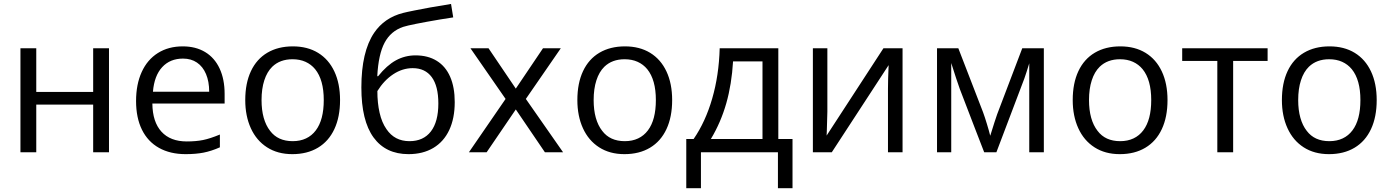

<svg xmlns="http://www.w3.org/2000/svg" viewBox="-20 -785 7173 990"><path d="M85.4 -536.1H167V-311H460.4V-536.1H542V0H460.4V-245.6H167V0H85.4Z M681.6 -264.2Q681.6 -350.1 710.7 -413.8Q739.7 -477.5 794.2 -511.7Q848.6 -545.9 922.4 -545.9Q989.3 -545.9 1037.8 -516.6Q1086.4 -487.3 1112.3 -431.9Q1138.2 -376.5 1138.2 -300.8V-251H765.6Q766.6 -156.2 812.5 -106Q858.4 -55.7 942.9 -55.7Q990.7 -55.7 1026.9 -63Q1063 -70.3 1113.8 -91.3V-25.4Q1069.8 -5.9 1029.5 2Q989.3 9.8 937.5 9.8Q857.4 9.8 799.8 -22.5Q742.2 -54.7 711.9 -116.2Q681.6 -177.7 681.6 -264.2ZM923.8 -482.9Q856.9 -482.9 816.2 -438.7Q775.4 -394.5 768.6 -312H1058.6Q1058.6 -364.7 1042.2 -403.3Q1025.9 -441.9 995.6 -462.4Q965.3 -482.9 923.8 -482.9Z M1244.6 -269Q1244.6 -356 1273.9 -418.2Q1303.2 -480.5 1358.6 -513.2Q1414.1 -545.9 1490.2 -545.9Q1565.4 -545.9 1620.1 -512.5Q1674.8 -479 1704.1 -416.5Q1733.4 -354 1733.4 -269Q1733.4 -182.1 1704.1 -119.4Q1674.8 -56.6 1619.4 -23.4Q1564 9.8 1487.3 9.8Q1411.6 9.8 1356.9 -25.4Q1302.2 -60.5 1273.4 -123.8Q1244.6 -187 1244.6 -269ZM1608.4 -112.8Q1649.4 -167 1649.4 -269Q1649.4 -373.5 1605 -428.2Q1584.5 -453.1 1555.2 -466.3Q1525.9 -479.5 1488.3 -479.5Q1423.8 -479.5 1383.8 -440.9Q1356.9 -414.6 1342.8 -370.8Q1328.6 -327.1 1328.6 -269Q1328.6 -217.8 1339.8 -177.7Q1351.1 -137.7 1372.6 -110.4Q1412.6 -57.1 1489.3 -57.1Q1527.8 -57.1 1557.9 -71.3Q1587.9 -85.4 1608.4 -112.8Z M1843.3 -334Q1843.3 -517.6 1908.7 -615.2Q1961.9 -693.8 2058.6 -718.3Q2075.2 -722.7 2118.9 -731.4Q2162.6 -740.2 2198.7 -746.6L2305.7 -764.6L2316.9 -695.3L2249 -684.6Q2097.2 -658.7 2059.1 -646.5Q1995.1 -625 1963.1 -564.9Q1931.2 -504.9 1925.3 -392.1H1929.7Q1974.6 -448.2 2021.5 -473.9Q2068.4 -499.5 2122.6 -499.5Q2186.5 -499.5 2231.9 -471.4Q2277.3 -443.4 2301 -389.4Q2324.7 -335.4 2324.7 -258.8Q2324.7 -174.8 2296.4 -114.5Q2268.1 -54.2 2214.4 -22.2Q2160.6 9.8 2086.4 9.8Q1968.8 9.8 1906 -76.4Q1843.3 -162.6 1843.3 -334ZM2240.2 -251.5Q2240.2 -341.3 2206.1 -387.5Q2171.9 -433.6 2107.9 -433.6Q2055.2 -433.6 2007.6 -402.1Q1960 -370.6 1925.8 -315.4Q1925.8 -253.9 1937.3 -203.6Q1948.7 -153.3 1972.7 -119.1Q2014.6 -57.1 2091.3 -57.1Q2163.1 -57.1 2201.7 -107.2Q2240.2 -157.2 2240.2 -251.5Z M2586.9 -274.9 2405.8 -536.1H2499L2639.6 -328.1L2779.8 -536.1H2871.6L2691.4 -274.9L2883.3 0H2789.6L2639.6 -220.7L2489.3 0H2397.9Z M2957 -269Q2957 -356 2986.3 -418.2Q3015.6 -480.5 3071 -513.2Q3126.5 -545.9 3202.6 -545.9Q3277.8 -545.9 3332.5 -512.5Q3387.2 -479 3416.5 -416.5Q3445.8 -354 3445.8 -269Q3445.8 -182.1 3416.5 -119.4Q3387.2 -56.6 3331.8 -23.4Q3276.4 9.8 3199.7 9.8Q3124 9.8 3069.3 -25.4Q3014.6 -60.5 2985.8 -123.8Q2957 -187 2957 -269ZM3320.8 -112.8Q3361.8 -167 3361.8 -269Q3361.8 -373.5 3317.4 -428.2Q3296.9 -453.1 3267.6 -466.3Q3238.3 -479.5 3200.7 -479.5Q3136.2 -479.5 3096.2 -440.9Q3069.3 -414.6 3055.2 -370.8Q3041 -327.1 3041 -269Q3041 -217.8 3052.2 -177.7Q3063.5 -137.7 3085 -110.4Q3125 -57.1 3201.7 -57.1Q3240.2 -57.1 3270.3 -71.3Q3300.3 -85.4 3320.8 -112.8Z M3518.6 -68.4H3556.6Q3617.7 -157.2 3652.3 -276.9Q3687 -396.5 3690.9 -536.1H3993.2V-68.4H4066.4V185.5H3991.2V0H3594.2V185.5H3518.6ZM3911.6 -68.4V-468.3H3759.8Q3752.9 -351.1 3724.9 -252.4Q3696.8 -153.8 3645.5 -68.4Z M4171.4 -536.1H4246.1V-209.5Q4246.1 -183.6 4243.2 -106.4L4242.2 -85.9L4535.2 -536.1H4633.8V0H4558.6V-327.1Q4558.6 -374 4562 -449.2L4269 0H4171.4Z M4811.5 -536.1H4921.4L5048.8 -206.5Q5058.1 -181.2 5068.8 -145.8Q5079.6 -110.4 5085.9 -85Q5111.8 -168.5 5121.6 -195.8L5251 -536.1H5362.3V0H5287.1V-366.2V-458.5Q5272.9 -411.6 5261.7 -379.9L5117.7 0H5054.7L5005.4 -127.4Q4972.2 -211.9 4928.7 -327.1Q4912.6 -371.6 4884.8 -460V-355.5V0H4811.5Z M5511.2 -269Q5511.2 -356 5540.5 -418.2Q5569.8 -480.5 5625.2 -513.2Q5680.7 -545.9 5756.8 -545.9Q5832 -545.9 5886.7 -512.5Q5941.4 -479 5970.7 -416.5Q6000 -354 6000 -269Q6000 -182.1 5970.7 -119.4Q5941.4 -56.6 5886 -23.4Q5830.6 9.8 5753.9 9.8Q5678.2 9.8 5623.5 -25.4Q5568.8 -60.5 5540 -123.8Q5511.2 -187 5511.2 -269ZM5875 -112.8Q5916 -167 5916 -269Q5916 -373.5 5871.6 -428.2Q5851.1 -453.1 5821.8 -466.3Q5792.5 -479.5 5754.9 -479.5Q5690.4 -479.5 5650.4 -440.9Q5623.5 -414.6 5609.4 -370.8Q5595.2 -327.1 5595.2 -269Q5595.2 -217.8 5606.4 -177.7Q5617.7 -137.7 5639.2 -110.4Q5679.2 -57.1 5755.9 -57.1Q5794.4 -57.1 5824.5 -71.3Q5854.5 -85.4 5875 -112.8Z M6256.8 -470.7H6075.7V-536.1H6516.1V-470.7H6338.4V0H6256.8Z M6589.8 -269Q6589.8 -356 6619.1 -418.2Q6648.4 -480.5 6703.9 -513.2Q6759.3 -545.9 6835.4 -545.9Q6910.6 -545.9 6965.3 -512.5Q7020 -479 7049.3 -416.5Q7078.6 -354 7078.6 -269Q7078.6 -182.1 7049.3 -119.4Q7020 -56.6 6964.6 -23.4Q6909.2 9.8 6832.5 9.8Q6756.8 9.8 6702.1 -25.4Q6647.5 -60.5 6618.7 -123.8Q6589.8 -187 6589.8 -269ZM6953.6 -112.8Q6994.6 -167 6994.6 -269Q6994.6 -373.5 6950.2 -428.2Q6929.7 -453.1 6900.4 -466.3Q6871.1 -479.5 6833.5 -479.5Q6769 -479.5 6729 -440.9Q6702.1 -414.6 6688 -370.8Q6673.8 -327.1 6673.8 -269Q6673.8 -217.8 6685.1 -177.7Q6696.3 -137.7 6717.8 -110.4Q6757.8 -57.1 6834.5 -57.1Q6873 -57.1 6903.1 -71.3Q6933.1 -85.4 6953.6 -112.8Z"/></svg>

Font: Viking Open Sans
Style: Regular
Weight: 400
Foundry: Ascender Corporation
Version: Version 2.001